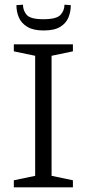

<svg xmlns="http://www.w3.org/2000/svg" viewBox="-20 -799 370 819"><path d="M39 0V-30L130 -49V-561L39 -580V-610H291V-580L200 -561V-49L291 -30V0ZM166 -669Q122 -669 96.5 -684.5Q71 -700 60.5 -724.5Q50 -749 50 -777L78 -779Q78 -754 94 -735.5Q110 -717 165 -717Q221 -717 238 -735.5Q255 -754 255 -779L282 -777Q282 -749 272 -724.5Q262 -700 237 -684.5Q212 -669 166 -669Z"/></svg>

Font: Manuale Light
Style: Regular
Weight: 300
Designer: Eduardo Tunni / Pablo Cosgaya
Foundry: Eduardo Tunni / Pablo Cosgaya
Version: Version 1.002